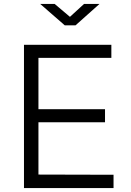

<svg xmlns="http://www.w3.org/2000/svg" viewBox="-20 -949 662 969"><path d="M404 -929 333 -864 256 -929H183L307 -821H361L482 -929ZM101 0H553V-67L174 -68V-332H510V-398H174V-657H542V-723H101Z"/></svg>

Font: United Sans Light
Style: Regular
Weight: 300
Designer: Pablo Impallari, Rodrigo Fuenzalida (Modified by Dan O. Williams)
Version: Version 1.000;PS 001.000;hotconv 1.0.88;makeotf.lib2.5.64775